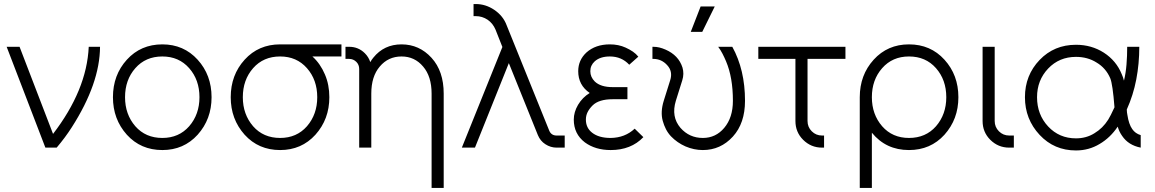

<svg xmlns="http://www.w3.org/2000/svg" viewBox="-20 -732 5728 952"><path d="M13 -500 205 0H261Q283 -26 301.5 -51Q320 -76 336 -101Q475 -318 476 -500H420Q415 -392 370.5 -284Q326 -176 243 -68L77 -500Z M785 -512Q678 -512 609 -436Q540 -360 540 -250Q540 -141 609 -64Q678 12 785 12Q891 12 960 -64Q1029 -141 1029 -250Q1029 -360 960 -436Q891 -512 785 -512ZM785 -452Q867 -452 918 -394Q969 -336 969 -250Q969 -165 918 -106Q867 -48 785 -48Q702 -48 651 -106Q600 -165 600 -250Q600 -336 651 -394Q702 -452 785 -452Z M1369 -512Q1262 -512 1193 -436Q1124 -360 1124 -250Q1124 -141 1193 -64Q1262 12 1369 12Q1475 12 1544 -64Q1613 -141 1613 -250Q1613 -312 1591 -363Q1580 -389 1564.5 -411.5Q1549 -434 1529 -452H1673V-512ZM1369 -452Q1451 -452 1502 -394Q1553 -336 1553 -250Q1553 -165 1502 -106Q1451 -48 1369 -48Q1286 -48 1235 -106Q1184 -165 1184 -250Q1184 -336 1235 -394Q1286 -452 1369 -452Z M2180 200V-268Q2180 -379 2120 -445Q2059 -512 1971 -512Q1884 -512 1831 -446Q1827 -441 1823 -435.5Q1819 -430 1816 -424Q1808 -449 1789 -468Q1757 -500 1711 -500H1693V-440H1711Q1732 -440 1747 -425Q1761 -411 1761 -390V0H1779H1809H1821V-268Q1821 -353 1863 -402Q1905 -452 1971 -452Q2036 -452 2078 -402Q2120 -353 2120 -268V200Z M2328 -712V-652H2339Q2371 -652 2398 -634Q2424 -616 2437 -585L2471 -499L2270 0H2335L2503 -419L2647 -62Q2659 -33 2684 -17Q2710 0 2740 0H2780V-60H2740Q2713 -60 2703 -85L2492 -607Q2475 -653 2431 -683Q2388 -712 2339 -712Z M3091 -300H3018Q2958 -300 2929 -328Q2907 -350 2907 -379Q2907 -408 2929 -428Q2956 -452 3004 -452Q3062 -452 3100 -411L3145 -451Q3134 -465 3118 -476Q3102 -487 3082 -496Q3047 -512 3004 -512Q2933 -512 2888 -472Q2847 -434 2847 -379Q2847 -310 2904 -271Q2868 -249 2846 -212Q2825 -176 2825 -139Q2825 -68 2880 -26Q2932 12 3008 12Q3109 12 3170 -52L3127 -94Q3079 -49 3008 -48Q2949 -48 2916 -74Q2885 -98 2885 -139Q2885 -159 2893.5 -176Q2902 -193 2918 -209Q2949 -240 3018 -240H3091Z M3215 -500V-440H3219Q3260 -440 3288 -409Q3317 -378 3303 -334L3271 -232Q3254 -177 3266 -133Q3272 -111 3282 -91.5Q3292 -72 3307 -56Q3338 -24 3379 -6Q3421 12 3465 12Q3553 12 3614 -55Q3674 -121 3674 -232Q3674 -386 3611 -500H3541Q3553 -484 3562.5 -465.5Q3572 -447 3580 -428Q3597 -388 3605.5 -339Q3614 -290 3614 -232Q3614 -149 3571 -98Q3529 -48 3465 -48Q3398 -48 3354 -98Q3307 -153 3331 -232L3363 -334Q3373 -366 3364 -397Q3354 -428 3333 -450Q3312 -472 3280 -486Q3264 -493 3249.5 -496.5Q3235 -500 3219 -500ZM3405 -574H3462L3524 -700H3454Z M3740 -500V-440H3924V-132Q3924 -77 3962 -39Q4001 0 4056 0H4066V-60H4056Q4026 -60 4005 -81Q3984 -102 3984 -132V-440H4172V-500Z M4487 -452Q4570 -452 4621 -394Q4672 -336 4672 -250Q4672 -165 4621 -106Q4570 -48 4487 -48Q4405 -48 4354 -106Q4303 -165 4303 -250Q4303 -336 4354 -394Q4405 -452 4487 -452ZM4487 -512Q4381 -512 4312 -436Q4243 -360 4243 -250V200H4303V-74Q4373 12 4487 12Q4594 12 4663 -64Q4732 -141 4732 -250Q4732 -360 4663 -436Q4594 -512 4487 -512Z M4852 -500V-132Q4852 -77 4890 -39Q4929 0 4984 0H5007V-60H4984Q4954 -60 4933 -81Q4912 -102 4912 -132V-500Z M5315 -510Q5207 -510 5135 -435Q5062 -359 5062 -250Q5062 -141 5135 -63Q5207 14 5315 14Q5379 14 5432 -18Q5485 -49 5522 -104Q5529 -79 5544 -58Q5575 -12 5636 0V-62Q5609 -70 5594 -92Q5577 -116 5570 -162Q5569 -167 5568 -174Q5567 -181 5567 -189Q5599 -260 5614 -338Q5629 -416 5629 -500H5569Q5569 -454 5565.5 -411.5Q5562 -369 5553 -332Q5551 -341 5548 -349Q5545 -357 5542 -364Q5515 -431 5453 -471Q5392 -510 5315 -510ZM5315 -450Q5373 -450 5417 -422Q5463 -395 5485 -344Q5497 -315 5506 -200Q5496 -178 5488 -162.5Q5480 -147 5475 -139Q5448 -96 5406 -71Q5366 -46 5315 -46Q5232 -46 5177 -105Q5122 -164 5122 -250Q5122 -334 5177 -392Q5232 -450 5315 -450Z"/></svg>

Font: Unageo Variable
Style: Regular
Weight: 300
Designer: Richard Sepsi
Foundry: Richard Sepsi
Version: Version 2.200